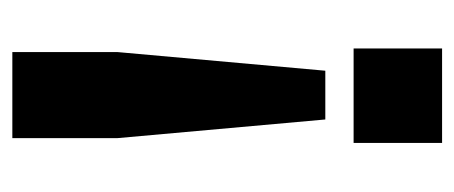

<svg xmlns="http://www.w3.org/2000/svg" viewBox="-238 -502 754 319"><g transform="rotate(90 139.5 -343.0)"><path d="M61 -700H218V-553H61ZM98 -506H179L210 -160.5V14H67V-160.5Z"/></g></svg>

Font: Tourney Expanded Black
Style: Regular
Weight: 900
Width: 7
Designer: Tyler Finck
Foundry: Etcetera Type Co
Version: Version 1.010; ttfautohint (v1.8.3)